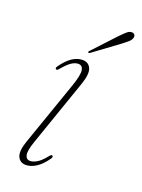

<svg xmlns="http://www.w3.org/2000/svg" viewBox="-119 -649 530 715"><g transform="rotate(20 145.5 -292.0)"><path d="M85 -12Q96 -12 111 -20.5Q126 -29 146 -54Q152 -62 157 -59Q161 -55.5 155.5 -47Q135.5 -18.5 114.8 -5.5Q94 7.5 75 7.5Q51.5 7.5 42.5 -12.5Q33.5 -32.5 47.5 -73.5L137.5 -331.5Q153 -376.5 150.2 -395Q147.5 -413.5 130.5 -413.5Q118 -413.5 104 -404.2Q90 -395 69.5 -370.5Q63.5 -363 59 -366Q54 -369.5 60 -377.5Q98.5 -432.5 141 -432.5Q164.5 -432.5 173.5 -412.2Q182.5 -392 167.5 -348.5L76 -85Q62 -45.5 65.5 -28.8Q69 -12 85 -12ZM234 -560Q249 -575.5 259 -584.2Q269 -593 279.5 -592Q287 -591 289.8 -585.5Q292.5 -580 290 -573Q287 -564.5 277.8 -556.5Q268.5 -548.5 256.5 -539.5L158 -467Q153 -463 150.5 -466Q148 -468.5 154 -474Z"/></g></svg>

Font: Fraunces 144pt S050 Thin
Style: Italic
Weight: 100
Italic angle: -16°
Version: Version 1.000; ttfautohint (v1.8.3)